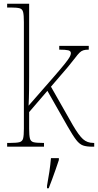

<svg xmlns="http://www.w3.org/2000/svg" viewBox="-20 -780 521 1021"><path d="M18 0V-20H34Q68 -20 83.5 -24Q99 -28 103 -44Q107 -60 107 -95V-663Q107 -699 103 -715.5Q99 -732 84.5 -736Q70 -740 40 -740H18V-760H135V-374Q135 -339 134.5 -298Q134 -257 132 -218L264 -369Q304 -415 324 -440Q344 -465 350.5 -477Q357 -489 357 -497Q357 -509 343 -512.5Q329 -516 295 -516V-536H452V-516Q434 -516 423 -512.5Q412 -509 402.5 -499.5Q393 -490 379.5 -472Q366 -454 342 -425L251 -319L367 -115Q399 -60 421.5 -40Q444 -20 476 -20H481V0H470Q440 0 421.5 -6.5Q403 -13 385.5 -35.5Q368 -58 340 -107L232 -297L135 -184V-95Q135 -60 139 -44Q143 -28 158 -24Q173 -20 207 -20H214V0ZM230 208Q237 171 242.5 133.5Q248 96 251 61H293V71Q286 92 276.5 119.5Q267 147 257 174Q247 201 239 221H230Z"/></svg>

Font: Noto Serif Lao SemiCondensed Thin
Style: Regular
Weight: 100
Width: 4
Designer: Monotype Design Team
Foundry: Monotype Imaging Inc.
Version: Version 2.003; ttfautohint (v1.8.4.7-5d5b)